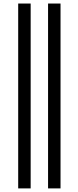

<svg xmlns="http://www.w3.org/2000/svg" viewBox="-20 -834 436 1067"><path d="M81.1 212.9Q81.1 -43.9 81.1 -814.5Q98.6 -814.5 150.4 -814.5Q150.4 -557.6 150.4 212.9Q132.8 212.9 81.1 212.9ZM247.1 212.9Q247.1 -43.9 247.1 -814.5Q264.6 -814.5 316.4 -814.5Q316.4 -557.6 316.4 212.9Q298.8 212.9 247.1 212.9Z"/></svg>

Font: Gothic A1
Style: Regular
Weight: 400
Designer: HanYang I&C Co.,Ltd.
Version: Version 2.50